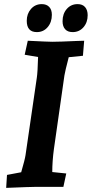

<svg xmlns="http://www.w3.org/2000/svg" viewBox="-20 -908 446 933"><path d="M14 -58 83 -71Q101 -133 104 -154L159 -531Q163 -557 165 -631L100 -642L115 -710Q215 -705 234 -705Q268 -705 354 -709L389 -710L383 -637L314 -630Q296 -561 293 -541L242 -184Q234 -125 234 -72L302 -65L288 0H155Q130 0 10 5ZM284 -805Q284 -841 304.5 -864.5Q325 -888 357 -888Q381 -888 393.5 -873.5Q406 -859 406 -834Q406 -799 385.5 -775.5Q365 -752 333 -752Q309 -752 296.5 -766Q284 -780 284 -805ZM110 -807Q110 -841 130.5 -864.5Q151 -888 183 -888Q206 -888 219 -874.5Q232 -861 232 -836Q232 -800 211.5 -776Q191 -752 159 -752Q110 -752 110 -807Z"/></svg>

Font: Andada Pro ExtraBold
Style: Italic
Weight: 800
Italic angle: -6.99998°
Designer: Carolina Giovagnoli
Foundry: Huerta Tipografica
Version: Version 3.005; ttfautohint (v1.8.4)